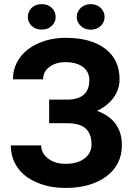

<svg xmlns="http://www.w3.org/2000/svg" viewBox="-20 -904 657 933"><path d="M250.5 -821.8C250.5 -838.9 244.1 -853.5 231.9 -865.7C219.2 -877.9 202.6 -883.8 182.6 -883.8C162.6 -883.8 146 -877.9 133.8 -865.7C121.6 -853.5 115.2 -838.9 115.2 -821.8C115.2 -804.7 121.6 -790.5 133.8 -778.3C146 -766.1 162.6 -760.3 182.6 -760.3C202.6 -760.3 218.8 -766.1 231.4 -778.3C244.1 -790 250.5 -804.7 250.5 -821.8ZM353 -821.8C353 -804.7 359.4 -790.5 372.1 -778.3C384.3 -766.1 400.9 -759.8 420.9 -759.8C440.9 -759.8 457.5 -766.1 469.7 -778.3C481.9 -790.5 488.3 -804.7 488.3 -821.8C488.3 -838.9 481.9 -853.5 469.2 -865.7C456.1 -877.9 439.9 -883.8 420.9 -883.8C401.9 -883.8 386.2 -877.9 373 -866.2C359.9 -854 353 -839.4 353 -821.8ZM414.1 -515.1C414.1 -452.6 378.9 -420.9 309.1 -419.9H218.8V-305.2H306.2C383.8 -305.2 424.8 -275.4 424.8 -201.2C424.8 -174.3 413.6 -151.9 391.1 -134.3C368.2 -116.7 337.4 -107.9 298.3 -107.9C263.7 -107.9 235.4 -116.7 213.4 -133.8C191.4 -150.9 180.2 -171.9 180.2 -197.3H32.7C32.7 -156.7 43.5 -121.1 64.9 -90.3C85.9 -59.6 117.2 -35.2 158.7 -17.6C200.2 0.5 246.6 9.3 298.3 9.3C380.9 9.3 447.3 -9.8 497.6 -47.4C547.4 -85 572.3 -135.3 572.3 -199.2C572.3 -281.7 529.3 -337.9 451.2 -365.2C521.5 -397.9 561 -455.1 561 -518.1C561 -582.5 537.6 -632.3 491.2 -667.5C444.8 -702.6 380.4 -720.2 298.3 -720.2C251 -720.2 207.5 -711.4 168 -694.3C87.9 -659.7 43 -595.2 43 -518.6H189.5C189.5 -543.5 199.7 -563.5 220.7 -579.1C241.2 -594.2 267.1 -602.1 298.3 -602.1C333 -602.1 361.3 -594.2 382.3 -579.1C403.3 -563.5 414.1 -542 414.1 -515.1Z"/></svg>

Font: Roboto
Style: Bold
Weight: 700
Designer: Google
Version: Version 2.137; 2017